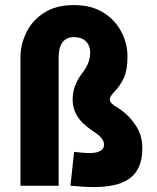

<svg xmlns="http://www.w3.org/2000/svg" viewBox="-20 -739 624 764"><path d="M260.3 0C292 2.4 322.8 5.4 350.6 5.4C469.2 5.4 546.4 -29.3 546.4 -148.9C546.4 -176.8 541 -201.2 530.3 -222.2C508.8 -263.7 476.1 -293 450.7 -308.6C429.7 -321.8 417 -330.1 417 -343.3C417 -351.1 422.4 -360.8 433.6 -372.1C449.7 -388.2 462.4 -407.2 472.7 -428.7C482.4 -450.2 487.3 -478.5 487.3 -514.2C487.3 -547.9 479.5 -580.1 463.4 -611.3C447.3 -642.6 423.8 -668.5 392.1 -688.5C360.4 -708.5 321.3 -718.8 274.4 -718.8C226.1 -718.8 186.5 -708.5 155.3 -688C123.5 -667.5 100.1 -641.6 85 -609.9C69.3 -578.1 61.5 -544.9 61.5 -511.2V0H213.4V-511.2C213.4 -557.6 230 -591.3 274.4 -591.3C318.8 -591.3 338.9 -562.5 338.9 -531.2C338.9 -504.4 330.1 -479 312.5 -455.1C291.5 -427.7 269 -393.6 269 -343.3C269 -273.9 318.8 -238.3 355 -213.9C376.5 -199.7 394 -184.1 394 -162.6C394 -145 377.9 -129.9 337.4 -129.9C319.3 -129.9 294.4 -132.3 274.9 -134.8Z"/></svg>

Font: Estedad ExtraBold
Style: Regular
Weight: 800
Designer: Amin Abedi
Version: Version 7.3